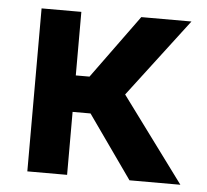

<svg xmlns="http://www.w3.org/2000/svg" viewBox="-44 -574 670 620"><g transform="rotate(5 291.5 -264.0)"><path d="M397.5 0 253.4 -204.1H195.3V0H66.4V-528.3H195.3V-322.3H239.7L389.6 -528.3H552.2L359.4 -274.9L562.5 0Z"/></g></svg>

Font: Vazirmatn RD UI SemiBold
Style: Regular
Weight: 600
Designer: Saber Rastikerdar
Foundry: Saber Rastikerdar
Version: Version 33.003